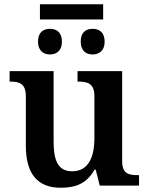

<svg xmlns="http://www.w3.org/2000/svg" viewBox="-20 -869 695 899"><path d="M167 -778H463V-849H167ZM214 -614C244 -614 270 -631 270 -674C270 -719 244 -734 214 -734C184 -734 158 -719 158 -674C158 -631 184 -614 214 -614ZM414 -614C443 -614 470 -631 470 -674C470 -719 443 -734 414 -734C383 -734 358 -719 358 -674C358 -631 383 -614 414 -614ZM264 10C327 10 383 -4 423 -75H428L447 0H631V-49H625C584 -49 552 -55 552 -113V-536H343V-487H346C387 -487 422 -480 422 -420V-223C422 -128 391 -67 318 -67C250 -67 231 -120 231 -207V-536H25V-487H27C74 -487 101 -476 101 -417V-187C101 -51 159 10 264 10Z"/></svg>

Font: Noto Serif SemiBold
Style: Regular
Weight: 600
Designer: Monotype Design Team
Foundry: Monotype Imaging Inc.
Version: Version 2.013